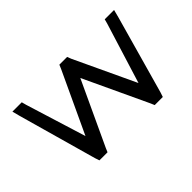

<svg xmlns="http://www.w3.org/2000/svg" viewBox="-92 -884 1206 1206"><g transform="rotate(-45 511.0 -281.5)"><path d="M83 -533 70 -583H153L161 -553L286 -150L476 -557L487 -583H556L566 -557L757 -150L882 -553L890 -583H973L960 -533L813 -10L803 20H731L720 -6L521 -431L323 -6L312 20H240L230 -10Z"/></g></svg>

Font: Nordica Advanced
Style: RegularExtended
Weight: 300
Version: Version 1.07